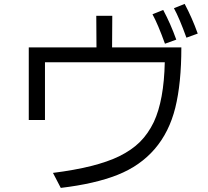

<svg xmlns="http://www.w3.org/2000/svg" viewBox="-20 -880 1040 961"><path d="M124 -279.3V-642.6H462.9L461.9 -800.8H542L541 -642.6H887.7Q887.7 -462.9 857.4 -340.8Q827.1 -218.8 754.4 -134.3Q681.6 -49.8 568.8 -4.9Q456.1 40 284.2 60.5L245.1 -14.6Q461.9 -42 576.2 -97.7Q639.6 -128.9 680.7 -169.9Q721.7 -210.9 750 -269.5Q800.8 -378.9 804.7 -568.4H205.1V-279.3ZM743.2 -808.6 796.9 -830.1Q834 -760.7 862.3 -681.6L805.7 -661.1Q770.5 -758.8 743.2 -808.6ZM850.6 -838.9 904.3 -860.4Q941.4 -791 969.7 -711.9L913.1 -691.4Q877.9 -789.1 850.6 -838.9Z"/></svg>

Font: GenEi M Gothic v2 Regular
Style: Regular
Weight: 400
Version: Version 2.0